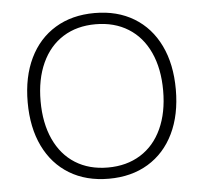

<svg xmlns="http://www.w3.org/2000/svg" viewBox="-50 -722 832 785"><g transform="rotate(-5 366.0 -330.0)"><path d="M670 -330Q670 -226 633 -149.5Q596 -73 527.5 -31.5Q459 10 366 10Q273 10 204.5 -31.5Q136 -73 99 -149.5Q62 -226 62 -330Q62 -434 99 -510.5Q136 -587 204.5 -628.5Q273 -670 366 -670Q459 -670 527.5 -628.5Q596 -587 633 -510.5Q670 -434 670 -330ZM115 -330Q115 -240 145.5 -173.5Q176 -107 232.5 -71.5Q289 -36 366 -36Q443 -36 500 -71.5Q557 -107 587.5 -173.5Q618 -240 618 -330Q618 -420 587.5 -486.5Q557 -553 500 -588.5Q443 -624 366 -624Q289 -624 232.5 -588.5Q176 -553 145.5 -486.5Q115 -420 115 -330Z"/></g></svg>

Font: Work Sans Light
Style: Regular
Weight: 300
Designer: Wei Huang
Foundry: Wei Huang
Version: Version 1.500